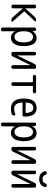

<svg xmlns="http://www.w3.org/2000/svg" viewBox="1498 -2282 1005 4040"><g transform="rotate(90 2000.0 -262.5)"><path d="M114.3 0Q99.6 0 88.9 -9.8Q78.1 -19.5 78.1 -35.2V-485.4Q78.1 -500 88.4 -509.8Q98.6 -519.5 114.3 -519.5H121.1Q135.7 -519.5 146 -509.8Q156.2 -500 156.2 -485.4V-295.9Q156.2 -294.9 157.2 -294.9L159.2 -295.9L339.8 -494.1Q363.3 -520.5 400.4 -519.5H416Q425.8 -519.5 430.2 -510.7Q434.6 -502 427.7 -494.1L221.7 -274.4Q217.8 -270.5 221.7 -266.6L432.6 -27.3Q439.5 -20.5 435.1 -10.3Q430.7 0 420.9 0H404.3Q369.1 0 344.7 -27.3L159.2 -241.2Q158.2 -242.2 157.2 -242.2Q156.2 -242.2 156.2 -241.2V-35.2Q156.2 -20.5 146 -10.3Q135.7 0 121.1 0Z M638.7 -264.6V-254.9Q638.7 -164.1 671.4 -114.7Q704.1 -65.4 754.9 -65.4Q807.6 -65.4 839.4 -113.8Q871.1 -162.1 871.1 -259.8Q871.1 -455.1 754.9 -455.1Q704.1 -455.1 671.4 -405.3Q638.7 -355.5 638.7 -264.6ZM594.7 219.7Q580.1 219.7 569.8 210Q559.6 200.2 559.6 184.6V-485.4Q559.6 -500 569.8 -509.8Q580.1 -519.5 594.7 -519.5H598.6Q613.3 -519.5 623.5 -509.8Q633.8 -500 634.8 -485.4L635.7 -446.3Q635.7 -445.3 636.7 -445.3Q638.7 -445.3 638.7 -446.3Q692.4 -530.3 775.4 -530.3Q950.2 -530.3 950.2 -259.8Q950.2 -125 901.9 -57.6Q853.5 9.8 775.4 9.8Q685.5 9.8 641.6 -74.2Q641.6 -75.2 639.6 -75.2Q638.7 -75.2 638.7 -74.2V184.6Q638.7 199.2 628.9 209.5Q619.1 219.7 603.5 219.7Z M1106.4 0Q1091.8 0 1081.5 -9.8Q1071.3 -19.5 1071.3 -35.2V-485.4Q1071.3 -500 1081.1 -509.8Q1090.8 -519.5 1106.4 -519.5H1111.3Q1126 -519.5 1136.2 -509.8Q1146.5 -500 1146.5 -485.4V-124Q1146.5 -123 1147.5 -123Q1149.4 -123 1149.4 -124L1327.1 -488.3Q1343.8 -520.5 1377.9 -519.5H1393.6Q1408.2 -519.5 1418.5 -509.8Q1428.7 -500 1428.7 -485.4V-35.2Q1428.7 -20.5 1418.9 -10.3Q1409.2 0 1393.6 0H1386.7Q1372.1 0 1361.8 -9.8Q1351.6 -19.5 1351.6 -35.2V-396.5Q1351.6 -397.5 1350.6 -397.5Q1348.6 -397.5 1348.6 -396.5L1170.9 -32.2Q1154.3 0 1120.1 0Z M1589.8 -452.1Q1576.2 -452.1 1565.9 -461.9Q1555.7 -471.7 1555.7 -485.8Q1555.7 -500 1565.9 -509.8Q1576.2 -519.5 1589.8 -519.5H1910.2Q1923.8 -519.5 1934.1 -509.8Q1944.3 -500 1944.3 -485.8Q1944.3 -471.7 1934.1 -461.9Q1923.8 -452.1 1910.2 -452.1H1793.9Q1789.1 -452.1 1789.1 -448.2V-35.2Q1789.1 -20.5 1778.8 -10.3Q1768.6 0 1753.9 0H1746.1Q1731.4 0 1721.2 -9.8Q1710.9 -19.5 1710.9 -35.2V-448.2Q1710.9 -452.1 1706.1 -452.1Z M2254.9 -460.9Q2199.2 -460.9 2170.9 -426.3Q2142.6 -391.6 2137.7 -305.7Q2137.7 -299.8 2142.6 -299.8H2350.6Q2355.5 -299.8 2356.4 -304.7Q2351.6 -460.9 2254.9 -460.9ZM2269.5 9.8Q2054.7 9.8 2054.7 -259.8Q2054.7 -400.4 2105 -465.3Q2155.3 -530.3 2254.9 -530.3Q2344.7 -530.3 2389.2 -468.8Q2433.6 -407.2 2434.6 -268.6Q2434.6 -253.9 2423.8 -244.1Q2413.1 -234.4 2398.4 -234.4H2142.6Q2137.7 -234.4 2137.7 -227.5Q2142.6 -137.7 2176.8 -98.1Q2210.9 -58.6 2275.4 -58.6Q2322.3 -58.6 2377.9 -81.1Q2388.7 -85.9 2399.4 -79.6Q2410.2 -73.2 2410.2 -59.6V-49.8Q2410.2 -34.2 2400.4 -21.5Q2390.6 -8.8 2376 -4.9Q2318.4 9.8 2269.5 9.8Z M2638.7 -264.6V-254.9Q2638.7 -164.1 2671.4 -114.7Q2704.1 -65.4 2754.9 -65.4Q2807.6 -65.4 2839.4 -113.8Q2871.1 -162.1 2871.1 -259.8Q2871.1 -455.1 2754.9 -455.1Q2704.1 -455.1 2671.4 -405.3Q2638.7 -355.5 2638.7 -264.6ZM2594.7 219.7Q2580.1 219.7 2569.8 210Q2559.6 200.2 2559.6 184.6V-485.4Q2559.6 -500 2569.8 -509.8Q2580.1 -519.5 2594.7 -519.5H2598.6Q2613.3 -519.5 2623.5 -509.8Q2633.8 -500 2634.8 -485.4L2635.7 -446.3Q2635.7 -445.3 2636.7 -445.3Q2638.7 -445.3 2638.7 -446.3Q2692.4 -530.3 2775.4 -530.3Q2950.2 -530.3 2950.2 -259.8Q2950.2 -125 2901.9 -57.6Q2853.5 9.8 2775.4 9.8Q2685.5 9.8 2641.6 -74.2Q2641.6 -75.2 2639.6 -75.2Q2638.7 -75.2 2638.7 -74.2V184.6Q2638.7 199.2 2628.9 209.5Q2619.1 219.7 2603.5 219.7Z M3106.4 0Q3091.8 0 3081.5 -9.8Q3071.3 -19.5 3071.3 -35.2V-485.4Q3071.3 -500 3081.1 -509.8Q3090.8 -519.5 3106.4 -519.5H3111.3Q3126 -519.5 3136.2 -509.8Q3146.5 -500 3146.5 -485.4V-124Q3146.5 -123 3147.5 -123Q3149.4 -123 3149.4 -124L3327.1 -488.3Q3343.8 -520.5 3377.9 -519.5H3393.6Q3408.2 -519.5 3418.5 -509.8Q3428.7 -500 3428.7 -485.4V-35.2Q3428.7 -20.5 3418.9 -10.3Q3409.2 0 3393.6 0H3386.7Q3372.1 0 3361.8 -9.8Q3351.6 -19.5 3351.6 -35.2V-396.5Q3351.6 -397.5 3350.6 -397.5Q3348.6 -397.5 3348.6 -396.5L3170.9 -32.2Q3154.3 0 3120.1 0Z M3884.8 -745.1Q3899.4 -745.1 3909.7 -734.4Q3919.9 -723.6 3917 -710Q3907.2 -652.3 3862.8 -618.7Q3818.4 -585 3750 -585Q3681.6 -585 3637.2 -618.7Q3592.8 -652.3 3583 -710Q3580.1 -723.6 3589.8 -734.4Q3599.6 -745.1 3615.2 -745.1H3620.1Q3649.4 -745.1 3662.1 -710Q3681.6 -655.3 3750 -655.3Q3818.4 -655.3 3837.9 -710Q3850.6 -745.1 3879.9 -745.1ZM3606.4 0Q3591.8 0 3581.5 -9.8Q3571.3 -19.5 3571.3 -35.2V-485.4Q3571.3 -500 3581.1 -509.8Q3590.8 -519.5 3606.4 -519.5H3611.3Q3626 -519.5 3636.2 -509.8Q3646.5 -500 3646.5 -485.4V-124Q3646.5 -123 3647.5 -123Q3649.4 -123 3649.4 -124L3827.1 -488.3Q3843.8 -520.5 3877.9 -519.5H3893.6Q3908.2 -519.5 3918.5 -509.8Q3928.7 -500 3928.7 -485.4V-35.2Q3928.7 -20.5 3918.9 -10.3Q3909.2 0 3893.6 0H3886.7Q3872.1 0 3861.8 -9.8Q3851.6 -19.5 3851.6 -35.2V-396.5Q3851.6 -397.5 3850.6 -397.5Q3848.6 -397.5 3848.6 -396.5L3670.9 -32.2Q3654.3 0 3620.1 0Z"/></g></svg>

Font: Rounded-L Mgen+ 2m regular
Style: Regular
Weight: 400
Designer: [Source Han Sans]
Ryoko NISHIZUKA  (kana & ideographs); Paul D. Hunt (Latin, Greek & Cyrillic); Wenlong ZHANG  (bopomofo
Version: Version 1.059.20150602